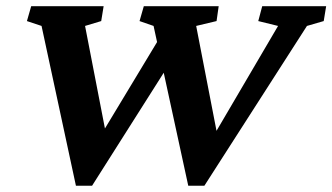

<svg xmlns="http://www.w3.org/2000/svg" viewBox="-20 -593 1066 616"><path d="M522.5 -386.7 275.4 2.9H223.6L113.3 -509.8L66.4 -525.4L80.1 -573.2H312.5L304.7 -525.4L252.9 -509.8L327.1 -127H284.2L498 -481.4ZM584 2.9 472.7 -509.8 427.7 -525.4 441.4 -573.2H681.6L674.8 -525.4L609.4 -509.8L683.6 -127H647.5L872.1 -509.8L808.6 -525.4L821.3 -573.2H1026.4L1018.6 -525.4L964.8 -509.8L635.7 2.9Z"/></svg>

Font: Crimson Pro
Style: Bold Italic
Weight: 700
Italic angle: -12°
Designer: Jacques Le Bailly
Foundry: Baron von Fonthausen
Version: Version 1.003